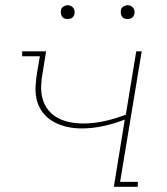

<svg xmlns="http://www.w3.org/2000/svg" viewBox="-20 -717 640 737"><path d="M417 0 459 -258Q418 -242 376 -233Q334 -224 293 -224Q265 -224 237.5 -230Q210 -236 186.5 -249Q163 -262 146 -283Q129 -304 122 -330Q115 -356 116.5 -385Q118 -414 123 -443L133 -501H65V-520H157L144 -440Q139 -414 138 -388Q137 -362 143.5 -338Q150 -314 165 -295Q180 -276 201.5 -264.5Q223 -253 248 -248Q273 -243 299 -243Q339 -243 380.5 -252Q422 -261 463 -277L503 -520H524L441 -19H509V0ZM469 -644Q463 -644 457.5 -646Q452 -648 448.5 -653Q445 -658 444 -664Q443 -670 444 -676Q444 -681 446.5 -685Q449 -689 453 -691.5Q457 -694 461 -695.5Q465 -697 470 -697Q476 -697 481.5 -694.5Q487 -692 491 -687Q495 -682 496 -676Q497 -670 496 -664Q495 -659 492.5 -655Q490 -651 486.5 -648.5Q483 -646 478.5 -645Q474 -644 469 -644ZM239 -644Q233 -644 227.5 -646Q222 -648 218.5 -653Q215 -658 214 -664Q213 -670 214 -676Q214 -681 216.5 -685Q219 -689 223 -691.5Q227 -694 231 -695.5Q235 -697 240 -697Q246 -697 251.5 -694.5Q257 -692 261 -687Q265 -682 266 -676Q267 -670 266 -664Q265 -659 262.5 -655Q260 -651 256.5 -648.5Q253 -646 248.5 -645Q244 -644 239 -644Z"/></svg>

Font: Iosevka Etoile Thin
Style: Italic
Weight: 100
Italic angle: -9°
Designer: Belleve Invis
Foundry: Belleve Invis
Version: Version 22.1.2; ttfautohint (v1.8.4)